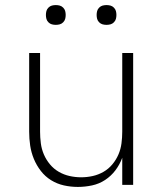

<svg xmlns="http://www.w3.org/2000/svg" viewBox="-20 -729 640 757"><path d="M287 8Q259 8 232 2Q205 -4 181.5 -18.5Q158 -33 141 -55Q124 -77 113.5 -102.5Q103 -128 99 -155Q95 -182 95 -210V-520H138V-210Q138 -187 141 -164Q144 -141 153 -120Q162 -99 177 -81Q192 -63 212 -51.5Q232 -40 254.5 -35Q277 -30 300 -30Q323 -30 345.5 -35Q368 -40 388 -51.5Q408 -63 423 -81Q438 -99 447 -120Q456 -141 459 -164Q462 -187 462 -210V-520H505V0H462V-107Q452 -80 435 -57.5Q418 -35 394.5 -19.5Q371 -4 343 2Q315 8 287 8ZM400 -631Q392 -631 384.5 -633Q377 -635 371 -641Q365 -647 363 -654.5Q361 -662 361 -670Q361 -678 363 -685.5Q365 -693 371 -699Q377 -705 384.5 -707Q392 -709 400 -709Q408 -709 415.5 -707Q423 -705 429 -699Q435 -693 437 -685.5Q439 -678 439 -670Q439 -662 437 -654.5Q435 -647 429 -641Q423 -635 415.5 -633Q408 -631 400 -631ZM200 -631Q192 -631 184.5 -633Q177 -635 171 -641Q165 -647 163 -654.5Q161 -662 161 -670Q161 -678 163 -685.5Q165 -693 171 -699Q177 -705 184.5 -707Q192 -709 200 -709Q208 -709 215.5 -707Q223 -705 229 -699Q235 -693 237 -685.5Q239 -678 239 -670Q239 -662 237 -654.5Q235 -647 229 -641Q223 -635 215.5 -633Q208 -631 200 -631Z"/></svg>

Font: Zed Sans Extralight Extended
Style: Regular
Weight: 200
Width: 7
Designer: Belleve Invis
Foundry: Belleve Invis
Version: Version 1.0.0; ttfautohint (v1.8.4)